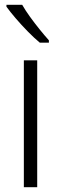

<svg xmlns="http://www.w3.org/2000/svg" viewBox="-20 -785 256 805"><path d="M136 0H80V-532H136ZM73 -765Q86 -742 105.5 -715Q125 -688 146 -662Q167 -636 185 -616V-606H147Q124 -625 97 -652.5Q70 -680 46 -708Q22 -736 7 -757V-765Z"/></svg>

Font: Noto Sans Sinhala UI SemiCondensed Light
Style: Regular
Weight: 300
Width: 4
Designer: Jelle Bosma - Monotype Design Team
Foundry: Monotype Imaging Inc.
Version: Version 2.006; ttfautohint (v1.8.4.7-5d5b)